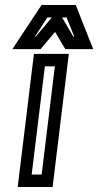

<svg xmlns="http://www.w3.org/2000/svg" viewBox="-20 -725 394 770"><path d="M194 0 253 -484 256 -509H231H141H116L113 -484L54 0L51 25H76H166H191L194 0ZM147 -25H107L160 -459H200L147 -25ZM72 -528H130H143L151 -538L201 -597L236 -538L242 -528H255H313H354L339 -565L289 -692L284 -705H269H162H147L138 -692L54 -565L30 -528H72ZM228 -655H247L278 -578H274L229 -655H228ZM120 -578 170 -655H188L123 -578H120Z"/></svg>

Font: Gamestation Text Outline
Style: Italic
Weight: 400
Designer: Jonas Hecksher
Foundry: Jonas Hecksher, Playtypeª, e-types AS
Version: Version 1.003